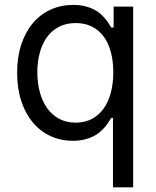

<svg xmlns="http://www.w3.org/2000/svg" viewBox="-20 -573 649 797"><path d="M448.9 -83.8H441.8Q437.1 -76.3 430.9 -66.4Q424.7 -56.5 415.7 -45.8Q406.6 -35.2 394.7 -25Q382.8 -14.9 366.7 -6.7Q350.5 1.4 329.7 6.4Q308.9 11.4 282.7 11.4Q231.5 11.4 188.9 -8.5Q146.3 -28.4 115.8 -65.2Q85.2 -101.9 68.2 -154.1Q51.1 -206.3 51.1 -271.3Q51.1 -335.9 68.2 -387.8Q85.2 -439.6 115.9 -476.4Q146.7 -513.1 189.6 -532.8Q232.6 -552.6 284.1 -552.6Q310.7 -552.6 331.5 -547.6Q352.3 -542.6 368.3 -534.6Q384.2 -526.6 396 -516.3Q407.7 -506 416.4 -495.7Q425.1 -485.4 431.1 -475.7Q437.1 -465.9 441.8 -458.8H451.7V-545.5H532.7V204.5H448.9ZM294 -63.9Q332 -63.9 361.2 -79.2Q390.3 -94.5 410 -122Q429.7 -149.5 440 -188Q450.3 -226.6 450.3 -272.7Q450.3 -318.5 440.3 -356.2Q430.4 -393.8 410.7 -420.8Q391 -447.8 361.7 -462.5Q332.4 -477.3 294 -477.3Q254.3 -477.3 224.3 -461.5Q194.2 -445.7 174.5 -418.1Q154.8 -390.6 144.9 -353.3Q134.9 -316.1 134.9 -272.7Q134.9 -229 145.1 -191.1Q155.2 -153.1 175.1 -124.8Q195 -96.6 224.8 -80.3Q254.6 -63.9 294 -63.9Z"/></svg>

Font: Interop
Style: Regular
Weight: 400
Designer: Rasmus Andersson, Google, Jang Haemin
Foundry: jhaemin
Version: Version 1.008